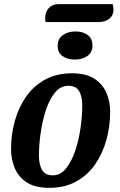

<svg xmlns="http://www.w3.org/2000/svg" viewBox="-20 -882 577 922"><path d="M216 20Q148 20 108 -6.5Q68 -33 50.5 -75.5Q33 -118 33 -165Q33 -235 51 -300.5Q69 -366 105 -417.5Q141 -469 196 -499.5Q251 -530 326 -530Q394 -530 434 -503.5Q474 -477 491.5 -435Q509 -393 509 -346Q509 -276 491 -210.5Q473 -145 437 -93Q401 -41 346 -10.5Q291 20 216 20ZM234 -40Q270 -40 296.5 -72.5Q323 -105 340.5 -156Q358 -207 366.5 -265.5Q375 -324 375 -376Q375 -417 360.5 -443.5Q346 -470 308 -470Q271 -470 244.5 -438Q218 -406 201 -355Q184 -304 175.5 -245.5Q167 -187 167 -134Q167 -93 181.5 -66.5Q196 -40 234 -40ZM199 -776Q198 -781 197.5 -785.5Q197 -790 197 -795Q197 -824 214 -843Q231 -862 260 -862H521Q523 -855 524 -849Q525 -843 525 -836Q525 -808 505 -792Q485 -776 453 -776ZM339 -596Q304 -596 280.5 -612.5Q257 -629 257 -662Q257 -696 282 -713.5Q307 -731 342 -731Q378 -731 401 -714Q424 -697 424 -664Q424 -630 399.5 -613Q375 -596 339 -596Z"/></svg>

Font: Sansita Swashed Medium
Style: Regular
Weight: 500
Designer: Pablo Cosgaya
Foundry: Omnibus-Type
Version: Version 1.003; ttfautohint (v1.8.3)